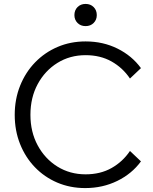

<svg xmlns="http://www.w3.org/2000/svg" viewBox="-20 -942 779 978"><path d="M642 -173 698 -120Q652 -57 577.5 -20.5Q503 16 414 16Q337 16 271.5 -12Q206 -40 157.5 -90.5Q109 -141 82 -209Q55 -277 55 -357Q55 -437 82.5 -505.5Q110 -574 159 -624.5Q208 -675 273.5 -703Q339 -731 416 -731Q505 -731 578.5 -694.5Q652 -658 698 -595L642 -542Q605 -597 548 -629Q491 -661 416 -661Q336 -661 272.5 -621.5Q209 -582 172 -513.5Q135 -445 135 -357Q135 -270 172 -201.5Q209 -133 272.5 -93.5Q336 -54 416 -54Q491 -54 548 -86Q605 -118 642 -173ZM416 -809Q391 -809 375 -825Q359 -841 359 -865Q359 -890 375 -906Q391 -922 416 -922Q441 -922 457 -906Q473 -890 473 -865Q473 -841 457 -825Q441 -809 416 -809Z"/></svg>

Font: Wix Madefor Display
Style: Regular
Weight: 400
Designer: Dalton Maag Ltd
Foundry: Dalton Maag Ltd
Version: Version 3.100